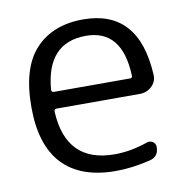

<svg xmlns="http://www.w3.org/2000/svg" viewBox="-66 -595 656 669"><g transform="rotate(-10 262.0 -260.0)"><path d="M270 -472Q131 -472 118 -307Q118 -299 127 -299H396Q404 -299 404 -307Q398 -472 270 -472ZM291 10Q168 10 104 -57.5Q40 -125 40 -260Q40 -399 101.5 -464.5Q163 -530 270 -530Q467 -530 479 -297Q480 -273 462.5 -256.5Q445 -240 421 -240H125Q117 -240 117 -231Q126 -48 298 -48Q355 -48 415 -69Q426 -73 436 -66.5Q446 -60 446 -48Q446 -14 415 -6Q351 10 291 10Z"/></g></svg>

Font: Rounded Mplus 1c
Style: Regular
Weight: 400
Version: Version 1.059.20150529